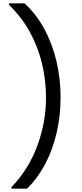

<svg xmlns="http://www.w3.org/2000/svg" viewBox="-20 -954 494 1160"><path d="M143 186H49V177Q152 70 205 -72Q258 -214 258 -366Q258 -468 234 -569Q210 -670 160 -761Q110 -852 34 -925V-934H128Q199 -869 247.5 -779.5Q296 -690 321 -584.5Q346 -479 346 -366Q346 -254 322 -151Q298 -48 252.5 38Q207 124 143 186Z"/></svg>

Font: Poppins
Style: Regular
Weight: 400
Designer: Ninad Kale (Devanagari), Jonny Pinhorn (Latin)
Version: Version 5.002